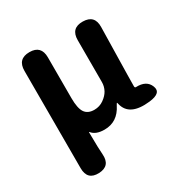

<svg xmlns="http://www.w3.org/2000/svg" viewBox="-172 -703 1009 1043"><g transform="rotate(-30 332.0 -181.0)"><path d="M153 198Q79 201 79 125V-485Q79 -560 153 -560Q226 -560 226 -485V-229Q226 -166 244 -139Q262 -112 303 -112Q336 -112 362 -130.5Q388 -149 400 -171Q413 -195 413 -222V-485Q413 -560 487 -559Q561 -558 559 -483L553 -190Q552 -153 552 -116Q552 -106 559 -106Q626 -109 645 -60Q665 -10 584 -1Q452 14 431 -74Q429 -84 427.5 -84Q426 -84 419 -71Q379 9 297 9Q242 9 219 -21Q216 -25 216 -20Q217 88 220 119Q226 195 153 198Z"/></g></svg>

Font: Resource Han Rounded JP
Style: Bold
Weight: 700
Designer: Cyano Hao (round all glyphs); Ryoko NISHIZUKA 西塚涼子 (kana, bopomofo & ideographs); Paul D. Hunt (Latin, Greek & Cyrillic)
Foundry: Cyano Hao
Version: 0.990